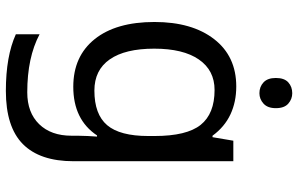

<svg xmlns="http://www.w3.org/2000/svg" viewBox="-201 -576 1017 655"><g transform="rotate(90 307.5 -248.5)"><path d="M275 -546Q328 -546 370.5 -526Q413 -506 443 -465H448L460 -536H530V9Q530 124 471.5 182Q413 240 290 240Q172 240 97 206V125Q176 167 295 167Q364 167 403.5 126.5Q443 86 443 16V-5Q443 -17 444 -39.5Q445 -62 446 -71H442Q388 10 276 10Q172 10 113.5 -63Q55 -136 55 -267Q55 -395 113.5 -470.5Q172 -546 275 -546ZM287 -472Q220 -472 183 -418.5Q146 -365 146 -266Q146 -167 182.5 -114.5Q219 -62 289 -62Q370 -62 407 -105.5Q444 -149 444 -246V-267Q444 -377 406 -424.5Q368 -472 287 -472ZM298 -737Q318 -737 333.5 -723.5Q349 -710 349 -681Q349 -653 333.5 -639Q318 -625 298 -625Q276 -625 261 -639Q246 -653 246 -681Q246 -710 261 -723.5Q276 -737 298 -737Z"/></g></svg>

Font: Noto Sans Historical
Style: Regular
Weight: 400
Designer: Monotype Design Team
Foundry: Monotype Imaging Inc.
Version: Version 2.013; ttfautohint (v1.8.4.7-5d5b)